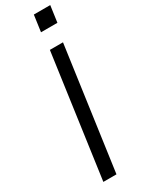

<svg xmlns="http://www.w3.org/2000/svg" viewBox="-246 -981 767 1014"><g transform="rotate(-30 137.5 -474.5)"><path d="M51 0 155 -745H235L131 0ZM161 -849 175 -949H275L261 -849Z"/></g></svg>

Font: Plus Jakarta Sans
Style: Italic
Weight: 400
Italic angle: -8°
Designer: Gumpita Rahayu
Foundry: Tokotype
Version: Version 2.006